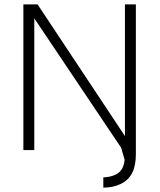

<svg xmlns="http://www.w3.org/2000/svg" viewBox="-20 -687 732 879"><path d="M453 172V125Q486 124 510 112Q534 100 543 77Q552 54 552 22V50L535 -10L137 -603V0H87V-667H152L552 -64V-667H602V19Q602 72 585 105Q568 138 533 155Q498 172 453 172Z"/></svg>

Font: Vivano Light
Style: Regular
Weight: 300
Designer: Joe Prince, Josias Burgherr
Version: Version 2.064;September 19, 2022;FontCreator 14.0.0.2877 64-